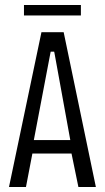

<svg xmlns="http://www.w3.org/2000/svg" viewBox="-20 -749 421 769"><path d="M16 0 146 -620H235L364 0H294L264 -146L277 -134H101L112 -146L84 0ZM114 -180 107 -188H272L263 -180L199 -532L197 -542H183L181 -532ZM76 -687V-729H304V-687Z"/></svg>

Font: Smooch Sans Thin Medium
Style: Regular
Weight: 500
Version: Version 1.010